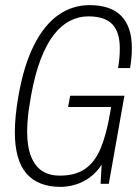

<svg xmlns="http://www.w3.org/2000/svg" viewBox="-20 -718 540 750"><path d="M217 12Q128 12 83 -40.5Q38 -93 38 -202Q38 -233 41.5 -268Q45 -303 52 -343Q73 -463 113 -542Q153 -621 208 -659.5Q263 -698 330 -698Q371 -698 402 -687.5Q433 -677 453.5 -656Q474 -635 484.5 -604Q495 -573 495 -531Q495 -513 493.5 -493.5Q492 -474 488 -452H441Q445 -473 446.5 -492.5Q448 -512 448 -528Q448 -560 441 -583.5Q434 -607 419.5 -622.5Q405 -638 381.5 -646Q358 -654 325 -654Q287 -654 253 -636.5Q219 -619 190.5 -582.5Q162 -546 139.5 -488Q117 -430 102 -348Q98 -323 94.5 -302.5Q91 -282 89.5 -264.5Q88 -247 87 -233Q86 -219 86 -205Q86 -145 101.5 -106.5Q117 -68 145 -50Q173 -32 214 -32Q274 -32 312 -58Q350 -84 372.5 -137Q395 -190 409 -271L414 -300H246L254 -344H466L405 0H373L377 -75Q358 -45 331.5 -25.5Q305 -6 275 3Q245 12 217 12Z"/></svg>

Font: Archivo ExtraCondensed Thin
Style: Italic
Weight: 250
Width: 2
Italic angle: -10°
Designer: Hector Gatti
Foundry: Omnibus-Type
Version: Version 2.001